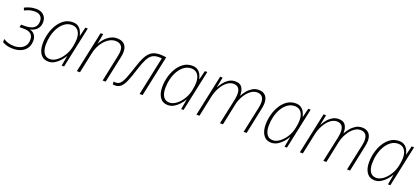

<svg xmlns="http://www.w3.org/2000/svg" viewBox="35 -1427 5064 2324"><g transform="rotate(20 2567.0 -265.0)"><path d="M138 10Q92 10 57 0Q22 -10 0 -25V-65Q27 -47 62.5 -36Q98 -25 139 -25Q182 -25 219 -40Q256 -55 278 -86Q300 -117 300 -165Q300 -263 180 -263H125L132 -298H183Q223 -298 257.5 -308.5Q292 -319 313 -345Q334 -371 334 -417Q334 -456 308.5 -480.5Q283 -505 238 -505Q200 -505 170 -496.5Q140 -488 106 -471L93 -503Q128 -520 162 -530Q196 -540 242 -540Q302 -540 337.5 -507Q373 -474 373 -419Q373 -362 340.5 -326.5Q308 -291 256 -281V-279Q296 -268 317 -238.5Q338 -209 338 -166Q338 -108 311.5 -68.5Q285 -29 239.5 -9.5Q194 10 138 10Z M593 10Q527 10 491.5 -40Q456 -90 456 -174Q456 -238 473 -302.5Q490 -367 523 -421Q556 -475 603.5 -507.5Q651 -540 713 -540Q755 -540 782.5 -521Q810 -502 824.5 -473Q839 -444 845 -416H848L876 -530H907L794 0H763L787 -131H785Q767 -100 738.5 -67.5Q710 -35 673 -12.5Q636 10 593 10ZM602 -25Q643 -25 686.5 -56.5Q730 -88 764.5 -142Q799 -196 813 -264Q819 -296 822 -319Q825 -342 825 -362Q825 -430 795.5 -467.5Q766 -505 714 -505Q663 -505 622.5 -476Q582 -447 553.5 -399Q525 -351 510.5 -292Q496 -233 496 -174Q496 -104 522.5 -64.5Q549 -25 602 -25Z M959 0 1072 -530H1105L1081 -399H1082Q1099 -430 1127.5 -462.5Q1156 -495 1195.5 -517.5Q1235 -540 1283 -540Q1345 -540 1378 -507Q1411 -474 1411 -411Q1411 -394 1408.5 -375.5Q1406 -357 1402 -339L1330 0H1291L1363 -343Q1367 -362 1369 -377Q1371 -392 1371 -406Q1371 -456 1346 -480Q1321 -504 1275 -504Q1227 -504 1181.5 -472Q1136 -440 1102.5 -386Q1069 -332 1055 -265L999 0Z M1449 5Q1441 5 1433 3.5Q1425 2 1421 1V-35Q1426 -34 1432.5 -32.5Q1439 -31 1447 -31Q1481 -31 1504.5 -53.5Q1528 -76 1550.5 -130.5Q1573 -185 1604 -282Q1633 -373 1662.5 -428.5Q1692 -484 1733 -509Q1774 -534 1837 -534Q1860 -534 1880.5 -532Q1901 -530 1918 -527L1806 0H1767L1872 -496Q1866 -498 1855 -498.5Q1844 -499 1833 -499Q1785 -499 1752 -479Q1719 -459 1693 -409.5Q1667 -360 1639 -272Q1607 -168 1581 -107.5Q1555 -47 1525 -21Q1495 5 1449 5Z M2132 10Q2066 10 2030.5 -40Q1995 -90 1995 -174Q1995 -238 2012 -302.5Q2029 -367 2062 -421Q2095 -475 2142.5 -507.5Q2190 -540 2252 -540Q2294 -540 2321.5 -521Q2349 -502 2363.5 -473Q2378 -444 2384 -416H2387L2415 -530H2446L2333 0H2302L2326 -131H2324Q2306 -100 2277.5 -67.5Q2249 -35 2212 -12.5Q2175 10 2132 10ZM2141 -25Q2182 -25 2225.5 -56.5Q2269 -88 2303.5 -142Q2338 -196 2352 -264Q2358 -296 2361 -319Q2364 -342 2364 -362Q2364 -430 2334.5 -467.5Q2305 -505 2253 -505Q2202 -505 2161.5 -476Q2121 -447 2092.5 -399Q2064 -351 2049.5 -292Q2035 -233 2035 -174Q2035 -104 2061.5 -64.5Q2088 -25 2141 -25Z M2499 0 2612 -530H2644L2618 -399H2621Q2637 -430 2662.5 -462.5Q2688 -495 2724 -517.5Q2760 -540 2806 -540Q2868 -540 2893.5 -501Q2919 -462 2917 -397H2919Q2935 -428 2962 -461.5Q2989 -495 3025.5 -517.5Q3062 -540 3108 -540Q3164 -540 3195 -507Q3226 -474 3226 -411Q3226 -394 3223.5 -376Q3221 -358 3217 -339L3146 0H3107L3180 -343Q3187 -378 3187 -406Q3187 -456 3163.5 -480.5Q3140 -505 3098 -505Q3054 -505 3013 -472.5Q2972 -440 2941 -386Q2910 -332 2897 -268L2841 0H2802L2873 -331Q2878 -353 2879.5 -373.5Q2881 -394 2881 -408Q2881 -454 2859 -479.5Q2837 -505 2794 -505Q2750 -505 2709.5 -472.5Q2669 -440 2638.5 -385Q2608 -330 2594 -265L2538 0Z M3464 10Q3398 10 3362.5 -40Q3327 -90 3327 -174Q3327 -238 3344 -302.5Q3361 -367 3394 -421Q3427 -475 3474.5 -507.5Q3522 -540 3584 -540Q3626 -540 3653.5 -521Q3681 -502 3695.5 -473Q3710 -444 3716 -416H3719L3747 -530H3778L3665 0H3634L3658 -131H3656Q3638 -100 3609.5 -67.5Q3581 -35 3544 -12.5Q3507 10 3464 10ZM3473 -25Q3514 -25 3557.5 -56.5Q3601 -88 3635.5 -142Q3670 -196 3684 -264Q3690 -296 3693 -319Q3696 -342 3696 -362Q3696 -430 3666.5 -467.5Q3637 -505 3585 -505Q3534 -505 3493.5 -476Q3453 -447 3424.5 -399Q3396 -351 3381.5 -292Q3367 -233 3367 -174Q3367 -104 3393.5 -64.5Q3420 -25 3473 -25Z M3831 0 3944 -530H3976L3950 -399H3953Q3969 -430 3994.5 -462.5Q4020 -495 4056 -517.5Q4092 -540 4138 -540Q4200 -540 4225.5 -501Q4251 -462 4249 -397H4251Q4267 -428 4294 -461.5Q4321 -495 4357.5 -517.5Q4394 -540 4440 -540Q4496 -540 4527 -507Q4558 -474 4558 -411Q4558 -394 4555.5 -376Q4553 -358 4549 -339L4478 0H4439L4512 -343Q4519 -378 4519 -406Q4519 -456 4495.5 -480.5Q4472 -505 4430 -505Q4386 -505 4345 -472.5Q4304 -440 4273 -386Q4242 -332 4229 -268L4173 0H4134L4205 -331Q4210 -353 4211.5 -373.5Q4213 -394 4213 -408Q4213 -454 4191 -479.5Q4169 -505 4126 -505Q4082 -505 4041.5 -472.5Q4001 -440 3970.5 -385Q3940 -330 3926 -265L3870 0Z M4796 10Q4730 10 4694.5 -40Q4659 -90 4659 -174Q4659 -238 4676 -302.5Q4693 -367 4726 -421Q4759 -475 4806.5 -507.5Q4854 -540 4916 -540Q4958 -540 4985.5 -521Q5013 -502 5027.5 -473Q5042 -444 5048 -416H5051L5079 -530H5110L4997 0H4966L4990 -131H4988Q4970 -100 4941.5 -67.5Q4913 -35 4876 -12.5Q4839 10 4796 10ZM4805 -25Q4846 -25 4889.5 -56.5Q4933 -88 4967.5 -142Q5002 -196 5016 -264Q5022 -296 5025 -319Q5028 -342 5028 -362Q5028 -430 4998.5 -467.5Q4969 -505 4917 -505Q4866 -505 4825.5 -476Q4785 -447 4756.5 -399Q4728 -351 4713.5 -292Q4699 -233 4699 -174Q4699 -104 4725.5 -64.5Q4752 -25 4805 -25Z"/></g></svg>

Font: Noto Sans Disp ExtLt
Style: Italic
Weight: 200
Italic angle: -12°
Designer: Monotype Design Team
Foundry: Monotype Imaging Inc.
Version: Version 2.000;GOOG;noto-source:20170915:90ef993387c0